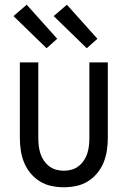

<svg xmlns="http://www.w3.org/2000/svg" viewBox="-20 -784 540 812"><path d="M250 8Q224 8 197.5 2.5Q171 -3 148.5 -17Q126 -31 109 -51.5Q92 -72 82 -96.5Q72 -121 68 -147.5Q64 -174 64 -200V-520H142V-200Q142 -183 144 -166.5Q146 -150 151 -134.5Q156 -119 165.5 -105Q175 -91 188 -81Q201 -71 217 -66.5Q233 -62 250 -62Q267 -62 283 -66.5Q299 -71 312 -81Q325 -91 334.5 -105Q344 -119 349 -134.5Q354 -150 356 -166.5Q358 -183 358 -200V-520H436V-200Q436 -174 432 -147.5Q428 -121 418 -96.5Q408 -72 391 -51.5Q374 -31 351.5 -17Q329 -3 302.5 2.5Q276 8 250 8ZM347 -580 207 -716 263 -764 392 -620ZM177 -580 37 -716 93 -764 222 -620Z"/></svg>

Font: HulyMono
Style: Regular
Weight: 400
Monospace: yes
Designer: Belleve Invis
Foundry: Belleve Invis
Version: Version 33.2.5; ttfautohint (v1.8.4)